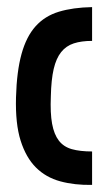

<svg xmlns="http://www.w3.org/2000/svg" viewBox="-20 -513 300 540"><path d="M239 -398Q209 -398 187.5 -391Q166 -384 152 -366.5Q138 -349 131 -319Q124 -289 123 -242Q121 -195 126.5 -165Q132 -135 145.5 -117.5Q159 -100 182 -93.5Q205 -87 239 -87V7Q190 8 149.5 -3Q109 -14 81 -42Q53 -70 38 -117.5Q23 -165 25 -239Q27 -312 40.5 -361Q54 -410 80 -439Q106 -468 145.5 -480Q185 -492 239 -493Z"/></svg>

Font: Osterbar
Style: Regular
Weight: 500
Width: 3
Designer: Peter Wiegel, Basierend auf Erbar schmal-halbfette Grotesk v. Jacob Erbar
Foundry: Peter Wiegel
Version: Version 1.0